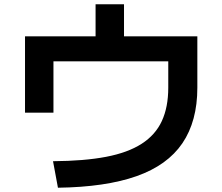

<svg xmlns="http://www.w3.org/2000/svg" viewBox="-20 -834 1040 898"><path d="M228 -80Q374 -81 476 -100.5Q578 -120 642.5 -161.5Q707 -203 737 -268Q767 -333 767 -424V-547H230V-307H97V-664H427V-814H560V-664H903V-424Q903 -267 833 -164Q763 -61 618.5 -10Q474 41 251 44Z"/></svg>

Font: M PLUS 1
Style: Bold
Weight: 700
Designer: Coji Morishita
Foundry: UNDERFOREST DESIGN
Version: Version 1.001